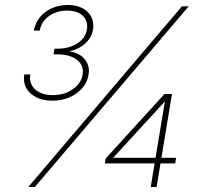

<svg xmlns="http://www.w3.org/2000/svg" viewBox="-20 -753 792 773"><path d="M190.4 -347.7Q153.3 -347.7 126 -361.3Q98.6 -375 85.7 -398.7Q72.8 -422.4 77.6 -453.1H102.1Q96.2 -416 121.6 -393.1Q147 -370.1 192.4 -370.1Q238.8 -370.1 272.5 -393.3Q306.2 -416.5 312.5 -451.2Q319.3 -487.8 291.3 -511Q263.2 -534.2 210 -534.2H195.3L199.2 -557.1H213.4Q257.8 -557.1 291 -578.1Q324.2 -599.1 330.1 -634.8Q335.4 -668 313.5 -689.2Q291.5 -710.4 250 -710.4Q208.5 -710.4 177.5 -688.5Q146.5 -666.5 140.1 -629.9H116.2Q121.6 -660.2 140.6 -683.6Q159.7 -707 189 -720Q218.3 -732.9 252.4 -732.9Q305.2 -732.9 333.3 -704.3Q361.3 -675.8 354.5 -634.3Q349.1 -602.5 324.5 -579.1Q299.8 -555.7 261.7 -546.9L261.2 -545.9Q303.2 -538.6 323 -512.2Q342.8 -485.8 336.4 -451.2Q329.1 -407.2 288.1 -377.4Q247.1 -347.7 190.4 -347.7ZM93.8 0 712.4 -727.5H739.7L120.1 0ZM401.9 -95.2 405.3 -114.7 642.1 -374.5H659.7L654.8 -343.8H643.1L436.5 -118.7L436 -117.7H689L685.5 -95.2ZM586.9 0 603.5 -101.6 605 -110.4 648.9 -374.5H672.4L610.4 0Z"/></svg>

Font: Inter 28pt Thin
Style: Italic
Weight: 250
Italic angle: -9.3988°
Designer: Rasmus Andersson
Foundry: rsms
Version: Version 4.001;git-66647c0bb